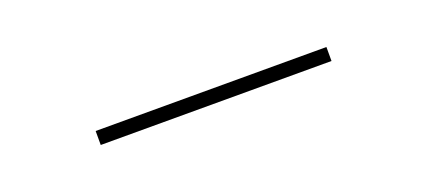

<svg xmlns="http://www.w3.org/2000/svg" viewBox="-12 -949 575 258"><g transform="rotate(-20 275.0 -820.0)"><path d="M110 -810V-830H440V-810Z"/></g></svg>

Font: M PLUS Code Latin SemiExpanded Thin
Style: Regular
Weight: 250
Width: 6
Designer: Coji Morishita
Foundry: UNDERFOREST DESIGN
Version: Version 1.002; ttfautohint (v1.8.3)